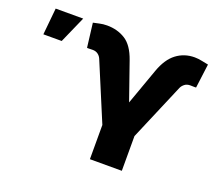

<svg xmlns="http://www.w3.org/2000/svg" viewBox="-122 -906 1215 1076"><g transform="rotate(20 485.0 -368.5)"><path d="M509.3 0V-204.1L365.7 -546.9Q359.4 -562 346.4 -571.5Q333.5 -581.1 314.9 -581.1Q307.1 -581.1 294.4 -580.6Q281.7 -580.1 280.8 -581.1L263.2 -724.6Q278.3 -727.5 299.1 -732.4Q319.8 -737.3 344.2 -737.3Q406.2 -737.3 453.6 -707.5Q501 -677.7 528.8 -597.7L606.9 -374L684.1 -589.8Q711.4 -666.5 758.3 -701.9Q805.2 -737.3 866.7 -737.3Q887.2 -737.3 910.4 -732.4Q933.6 -727.5 949.7 -724.6L931.2 -581.1Q929.2 -580.1 916.3 -580.6Q903.3 -581.1 897 -581.1Q876 -581.1 862.8 -570.3Q849.6 -559.6 844.2 -546.9L699.7 -207V0ZM24.9 -568.4 40.5 -727.5H204.6L134.3 -568.4Z"/></g></svg>

Font: Inter 20pt Black
Style: Regular
Weight: 900
Version: Version 4.001;git-66647c0bb